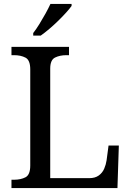

<svg xmlns="http://www.w3.org/2000/svg" viewBox="-20 -951 663 971"><path d="M38 0V-42H51Q85 -42 109 -54.5Q133 -67 133 -114V-600Q133 -647 109 -659.5Q85 -672 51 -672H38V-714H329V-672H316Q283 -672 258.5 -660Q234 -648 234 -604V-50H431Q461 -50 479.5 -63.5Q498 -77 507 -98Q516 -119 519 -140L529 -215H581L574 0ZM148 -784Q163 -803 179 -829Q195 -855 210 -882Q225 -909 235 -931H342V-921Q333 -908 315 -888Q297 -868 274.5 -846Q252 -824 229 -804.5Q206 -785 186 -771H148Z"/></svg>

Font: Noto Serif Khojki
Style: Regular
Weight: 400
Designer: Juan Bruce
Version: Version 2.002